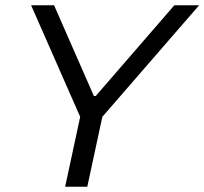

<svg xmlns="http://www.w3.org/2000/svg" viewBox="-20 -708 775 728"><path d="M227 0 284 -265 98 -688H185L336 -344H343L641 -688H735L368 -265L311 0Z"/></svg>

Font: Saira SemiExpanded
Style: Italic
Weight: 400
Width: 6
Italic angle: -12°
Designer: Hector Gatti with collaboration of the Omnibus-Type team
Foundry: Omnibus-Type
Version: Version 1.101